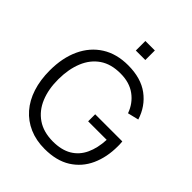

<svg xmlns="http://www.w3.org/2000/svg" viewBox="-256 -1061 1216 1216"><g transform="rotate(45 352.5 -452.5)"><path d="M326.5 -834.5V-920H411.5V-834.5ZM358.5 15Q282.5 15 221.5 -11.5Q160.5 -38 117.8 -87Q75 -136 52.5 -205.2Q30 -274.5 30 -360Q30 -473 69.2 -557.2Q108.5 -641.5 182 -688Q255.5 -734.5 358.5 -734.5Q473.5 -734.5 545.8 -680.8Q618 -627 646.5 -536.5L572.5 -518.5Q549 -584.5 495.2 -624Q441.5 -663.5 361.5 -663.5Q277 -664 221 -625.8Q165 -587.5 136.8 -518.8Q108.5 -450 108 -360Q107.5 -270 135.8 -201.8Q164 -133.5 220.5 -94.8Q277 -56 361.5 -55.5Q439 -55.5 489.5 -85.5Q540 -115.5 566.2 -171.5Q592.5 -227.5 596 -304H430V-367H673Q674.5 -355.5 674.8 -342.8Q675 -330 675 -324.5Q675 -227 640 -150.2Q605 -73.5 534.8 -29.2Q464.5 15 358.5 15Z"/></g></svg>

Font: Manrope ExtraLight
Style: Regular
Weight: 400
Version: Version 4.504